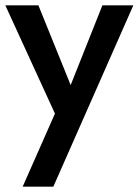

<svg xmlns="http://www.w3.org/2000/svg" viewBox="-24 -480 520 720"><path d="M476 -460 176 220H61L182 -54L-4 -460H120L241 -161L360 -460Z"/></svg>

Font: Jost* Medium
Style: Regular
Weight: 500
Version: Version 3.7